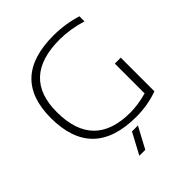

<svg xmlns="http://www.w3.org/2000/svg" viewBox="-242 -844 1170 1170"><g transform="rotate(-45 343.0 -258.5)"><path d="M615.2 -27.3Q525.9 4.9 428.2 4.9Q53.7 4.9 53.7 -358.9Q53.7 -703.1 419.9 -703.1Q520 -703.1 615.2 -673.8V-629.9Q520 -659.2 429.7 -659.2Q105 -659.2 105 -358.9Q105 -39.1 420.4 -39.1Q484.9 -39.1 564 -60.5V-317.4H615.2ZM397 48.8 323.7 185.5H272.5L345.7 48.8Z"/></g></svg>

Font: Voltera Light
Style: Light
Weight: 300
Designer: Bernd Montag
Version: Version 1.301